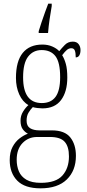

<svg xmlns="http://www.w3.org/2000/svg" viewBox="-20 -786 474 1047"><path d="M201 241Q115 241 74 199Q33 157 33 87Q33 44 48.5 15Q64 -14 87 -31.5Q110 -49 132 -57Q116 -65 104 -81.5Q92 -98 92 -128Q92 -155 105.5 -177Q119 -199 135 -213Q103 -231 85 -271Q67 -311 67 -361Q67 -452 104 -497.5Q141 -543 211 -543Q241 -543 265 -532.5Q289 -522 303 -507Q316 -523 333.5 -541Q351 -559 377 -559Q398 -559 408.5 -545.5Q419 -532 419 -513Q419 -495 412.5 -484Q406 -473 393 -473Q393 -498 388 -510.5Q383 -523 369 -523Q356 -523 345 -514Q334 -505 319 -485Q331 -466 339 -437.5Q347 -409 347 -363Q347 -286 313 -240.5Q279 -195 211 -195Q200 -195 183.5 -197Q167 -199 159 -202Q146 -189 135.5 -171.5Q125 -154 125 -128Q125 -99 144 -87Q163 -75 196 -75H263Q333 -75 363.5 -36.5Q394 2 394 64Q394 144 344.5 192.5Q295 241 201 241ZM208 -224Q258 -224 283 -258Q308 -292 308 -365Q308 -446 282.5 -479.5Q257 -513 207 -513Q161 -513 133.5 -477.5Q106 -442 106 -364Q106 -224 208 -224ZM203 211Q285 211 320.5 171Q356 131 356 67Q356 13 332.5 -13Q309 -39 253 -39H182Q135 -39 103 -6Q71 27 71 85Q71 120 83 148.5Q95 177 124 194Q153 211 203 211ZM191 -616Q197 -637 206.5 -664.5Q216 -692 225.5 -719Q235 -746 243 -766H262V-753Q256 -719 250.5 -681Q245 -643 242 -606H191Z"/></svg>

Font: Noto Serif Tamil Condensed ExtraLight
Style: Regular
Weight: 200
Width: 3
Designer: Indian Type Foundry, Tom Grace, and the Monotype Design Team
Foundry: Monotype Imaging Inc.
Version: Version 2.004; ttfautohint (v1.8.4.7-5d5b)